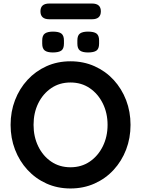

<svg xmlns="http://www.w3.org/2000/svg" viewBox="-20 -1057 799 1087"><path d="M719 -350Q719 -275 694 -210Q669 -145 623.5 -95.5Q578 -46 515.5 -18Q453 10 379 10Q305 10 243 -18Q181 -46 135.5 -95.5Q90 -145 65 -210Q40 -275 40 -350Q40 -425 65 -490Q90 -555 135.5 -604.5Q181 -654 243 -682Q305 -710 379 -710Q453 -710 515.5 -682Q578 -654 623.5 -604.5Q669 -555 694 -490Q719 -425 719 -350ZM589 -350Q589 -417 562 -471.5Q535 -526 488 -558Q441 -590 379 -590Q317 -590 270 -558Q223 -526 196.5 -472Q170 -418 170 -350Q170 -283 196.5 -228.5Q223 -174 270 -142Q317 -110 379 -110Q441 -110 488 -142Q535 -174 562 -228.5Q589 -283 589 -350ZM478 -760Q447 -760 432.5 -771Q418 -782 418 -810V-828Q418 -857 433 -867.5Q448 -878 478 -878Q512 -878 526.5 -867Q541 -856 541 -828V-810Q541 -781 526 -770.5Q511 -760 478 -760ZM279 -760Q248 -760 233.5 -771Q219 -782 219 -810V-828Q219 -857 234.5 -867.5Q250 -878 280 -878Q313 -878 327.5 -867Q342 -856 342 -828V-810Q342 -781 327 -770.5Q312 -760 279 -760ZM259 -948Q209 -948 209 -993Q209 -1037 259 -1037H501Q551 -1037 551 -993Q551 -948 501 -948Z"/></svg>

Font: zvoove
Style: Bold
Weight: 700
Designer: Vernon Adams (Nunito) & Andrew Paglinawan (Quicksand)
Foundry: zvoove
Version: Version 3.006